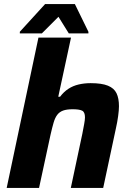

<svg xmlns="http://www.w3.org/2000/svg" viewBox="-20 -929 643 949"><path d="M13 0 170 -743H331L268 -451H277Q295 -475 318 -490Q341 -505 369 -511.5Q397 -518 428 -518Q483 -518 513.5 -505.5Q544 -493 556 -468Q568 -443 568 -404Q568 -385 564 -355.5Q560 -326 553 -295L490 0H330L387 -268Q392 -294 396 -315.5Q400 -337 400 -349Q400 -375 386 -382Q372 -389 339 -389Q310 -389 292 -382.5Q274 -376 263 -361.5Q252 -347 245 -323Q238 -299 230 -264L173 0ZM78 -764V-772L203 -909H350L417 -772V-764H320L269 -846L187 -764Z"/></svg>

Font: Saira Thin
Style: Bold Italic
Weight: 700
Italic angle: -12°
Version: Version 1.101